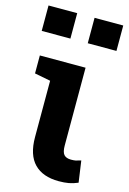

<svg xmlns="http://www.w3.org/2000/svg" viewBox="-129 -820 594 887"><g transform="rotate(15 167.5 -376.0)"><path d="M244.6 10.3Q168 10.3 127.2 -31.5Q86.4 -73.2 86.4 -158.7V-427.7L10.3 -442.4V-528.3H229V-156.7Q229 -125 239.7 -112.8Q250.5 -100.6 273.4 -100.6Q287.6 -100.6 295.9 -102.3Q304.2 -104 320.8 -109.4L335.4 -6.8Q312.5 2.9 292 6.6Q271.5 10.3 244.6 10.3ZM209.5 -640.1V-761.7H346.7V-640.1ZM-10.7 -640.1V-761.7H126.5V-640.1Z"/></g></svg>

Font: Roboto Slab
Style: Bold
Weight: 700
Designer: Google
Version: Version 2.000; ttfautohint (v1.8.1.43-b0c9)